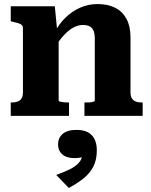

<svg xmlns="http://www.w3.org/2000/svg" viewBox="-20 -571 745 946"><path d="M33 0V-66H36Q54 -66 66.5 -70.5Q79 -75 86 -86Q93 -97 93 -116V-431Q93 -442 87.5 -447.5Q82 -453 71 -456.5Q60 -460 42 -464L33 -466V-540H250L262 -418L269 -415V-75Q269 -72 277 -70Q285 -68 296 -67Q307 -66 316 -66H320V0ZM683 0H396V-66H399Q409 -66 420 -66.5Q431 -67 439 -69.5Q447 -72 447 -75V-381Q447 -403 441.5 -418Q436 -433 423 -440.5Q410 -448 388 -448Q364 -448 340 -434.5Q316 -421 292.5 -395Q269 -369 244 -328L247 -407Q269 -451 301.5 -483Q334 -515 374.5 -533Q415 -551 460 -551Q512 -551 548 -532.5Q584 -514 603.5 -477.5Q623 -441 623 -387V-116Q623 -97 630 -86Q637 -75 649.5 -70.5Q662 -66 680 -66H683ZM319 355 257 291Q293 278 322 264Q351 250 368 231.5Q385 213 386 186L401 196Q390 203 376 205.5Q362 208 347 208Q308 208 287 189.5Q266 171 266 140Q266 109 288.5 89Q311 69 357 69Q407 69 432 95Q457 121 457 170Q457 217 439.5 250.5Q422 284 391 308.5Q360 333 319 355Z"/></svg>

Font: Roboto Serif 20pt
Style: Bold
Weight: 700
Version: Version 1.008